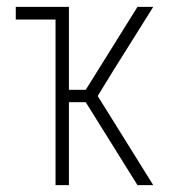

<svg xmlns="http://www.w3.org/2000/svg" viewBox="-20 -540 540 560"><path d="M142 0V-483H26V-520H181V-278H230L381 -520H427L311 -335L265 -260L427 0H381L230 -242H181V0Z"/></svg>

Font: Iosevka Curly Extralight
Style: Regular
Weight: 200
Monospace: yes
Designer: Belleve Invis
Foundry: Belleve Invis
Version: Version 22.1.2; ttfautohint (v1.8.4)